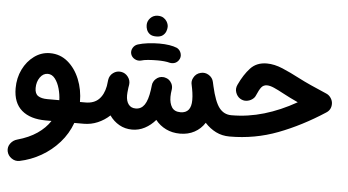

<svg xmlns="http://www.w3.org/2000/svg" viewBox="-59 -754 2105 1163"><g transform="rotate(5 993.0 -173.0)"><path d="M233.9 42.5Q139.6 42.5 87.4 -2.4Q35.2 -47.4 35.2 -136.2Q35.2 -198.7 60.5 -250.7Q85.9 -302.7 129.2 -334.2Q172.4 -365.7 225.1 -365.7Q286.6 -365.7 332.8 -327.1Q378.9 -288.6 404.8 -225.1Q430.7 -161.6 430.7 -86.9H464.4Q491.2 -86.9 510 -67.9Q528.8 -48.8 528.8 -22Q528.8 4.9 510 23.7Q491.2 42.5 464.4 42.5H407.7Q383.3 109.4 336.2 162.6Q289.1 215.8 227.3 251.2Q165.5 286.6 96.7 300.8Q70.8 305.7 48.3 290Q25.9 274.4 20.5 248.5Q15.6 222.7 31.2 201.2Q46.9 179.7 72.3 172.9Q141.6 153.8 191.2 120.1Q240.7 86.4 269 42.5ZM232.4 -86.9H305.2Q304.2 -121.6 294.4 -156.7Q284.7 -191.9 266.4 -215.8Q248 -239.7 222.2 -239.7Q193.8 -239.7 174.8 -212.6Q155.8 -185.5 155.8 -147.9Q155.8 -113.3 176 -100.1Q196.3 -86.9 232.4 -86.9Z M399.9 -22Q399.9 -48.8 418.7 -67.9Q437.5 -86.9 464.4 -86.9Q515.1 -86.9 544.7 -115.5Q574.2 -144 584.5 -197.3Q586.4 -211.4 589.4 -235.4Q593.3 -262.2 615 -278.3Q636.7 -294.4 663.1 -290.5Q689.5 -286.6 705.8 -264.6Q722.2 -242.7 718.3 -216.3Q717.3 -211.4 716.8 -207Q716.3 -202.6 715.3 -198.2Q712.9 -179.7 712.2 -169.9Q711.4 -160.2 711.4 -151.9Q711.4 -117.2 726.6 -97.2Q741.7 -77.1 770 -77.1Q803.7 -77.1 823.5 -106Q843.3 -134.8 852.1 -197.3Q853 -210 855.5 -224.6V-225.1Q856.4 -237.3 862.3 -247.6Q866.7 -256.3 874 -263.2Q894.5 -283.7 922.9 -280.8Q925.8 -280.3 928.7 -279.8Q929.7 -279.8 930.7 -279.3Q930.7 -279.3 930.7 -279.3Q958.5 -273.4 971.7 -247.6Q971.7 -247.6 972.2 -247.1Q972.2 -246.6 972.7 -246.1Q973.1 -245.1 973.1 -244.6Q973.1 -244.6 973.6 -244.1Q980 -229.5 978.5 -213.4Q977.1 -200.2 975.1 -187.5Q974.1 -176.3 974.1 -166Q974.1 -127.4 989.7 -102.8Q1005.4 -78.1 1042.5 -78.1Q1107.4 -78.1 1107.4 -157.7Q1107.4 -179.7 1104.2 -202.1Q1101.1 -224.6 1095.7 -249Q1089.8 -271 1100.6 -291.5Q1114.3 -319.3 1144 -326.2Q1169.9 -333 1193.4 -318.4Q1216.8 -303.7 1222.2 -277.8Q1225.6 -263.2 1228 -252Q1249 -159.7 1277.3 -123.3Q1305.7 -86.9 1351.1 -86.9H1351.6Q1378.4 -86.9 1397.2 -67.9Q1416 -48.8 1416 -22Q1416 4.9 1397.2 23.7Q1378.4 42.5 1351.6 42.5H1351.1Q1305.7 42.5 1268.3 23.9Q1231 5.4 1200.7 -27.8Q1176.8 9.8 1138.4 30.5Q1100.1 51.3 1050.8 51.3Q1003.4 51.3 965.3 32.7Q927.2 14.2 900.9 -19Q872.6 14.2 836.4 33.2Q800.3 52.2 759.8 52.2Q716.3 52.2 681.2 32.2Q646 12.2 622.1 -22Q590.3 7.8 550 25.1Q509.8 42.5 464.4 42.5Q437.5 42.5 418.7 23.7Q399.9 4.9 399.9 -22ZM792.5 -586.9Q792.5 -610.8 810.3 -629.6Q828.1 -648.4 855.5 -648.4Q875.5 -648.4 888.9 -640.4Q902.3 -632.3 910.2 -619.6Q920.4 -603 920.4 -586.4Q920.4 -573.7 914.8 -558.8Q909.2 -543.9 895.3 -533.2Q881.3 -522.5 856 -522.5Q830.1 -522.5 816.4 -533.2Q802.7 -543.9 797.4 -559.1Q792.5 -572.3 792.5 -586.9ZM714.8 -403.3Q709.5 -422.4 719.5 -440.2Q729.5 -458 749 -464.4Q774.9 -472.7 809.8 -477.1Q844.7 -481.4 878.9 -481.4Q946.8 -481.4 987.8 -464.4Q1007.3 -453.1 1012.9 -431.6Q1018.6 -410.2 1005.9 -391.6Q996.1 -377.4 981.4 -372.6Q966.8 -367.7 951.2 -371.1Q937.5 -375 917.5 -377Q897.5 -378.9 878.9 -378.9Q846.7 -378.9 820.1 -376.7Q793.5 -374.5 776.9 -369.1Q757.3 -364.3 739 -374.3Q720.7 -384.3 714.8 -403.3Z M1538.6 -418Q1584.5 -418 1635.3 -396.5Q1686 -375 1737.8 -347.7Q1772.5 -329.6 1815.7 -310.1Q1858.9 -290.5 1913.1 -267.6Q1930.2 -260.3 1941.2 -243.4Q1952.1 -226.6 1952.1 -208Q1952.1 -171.9 1921.9 -153.3Q1784.7 -64 1644.8 -10.7Q1504.9 42.5 1351.6 42.5Q1324.7 42.5 1305.7 23.2Q1286.6 3.9 1286.6 -22Q1286.6 -47.9 1305.7 -67.4Q1324.7 -86.9 1351.6 -86.9Q1451.7 -86.9 1549.3 -115.7Q1647 -144.5 1745.1 -200.2Q1719.7 -211.9 1697 -223.1Q1674.3 -234.4 1653.3 -245.6Q1619.1 -264.2 1594.2 -275.1Q1569.3 -286.1 1550.8 -286.1Q1529.8 -286.1 1517.1 -270.8Q1504.4 -255.4 1488.8 -218.3Q1483.4 -204.6 1468 -194.1Q1452.6 -183.6 1433.1 -181.9Q1413.6 -180.2 1395 -191.9Q1377 -203.6 1368.9 -226.8Q1360.8 -250 1372.1 -273.9Q1401.9 -337.9 1439.2 -377.9Q1476.6 -418 1538.6 -418Z"/></g></svg>

Font: Mikhak-DS2-FD Bold
Style: Regular
Weight: 700
Designer: Amin Abedi
Version: Version 3.4